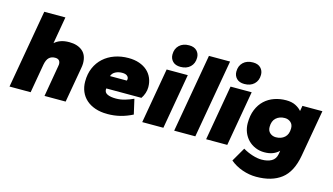

<svg xmlns="http://www.w3.org/2000/svg" viewBox="-98 -1049 2742 1579"><g transform="rotate(15 1273.0 -259.0)"><path d="M302 0 348 -267Q350 -277 350 -282Q350 -326 306 -326Q274 -326 254.5 -307.5Q235 -289 227 -247L184 0H4L121 -668H301L261 -438Q282 -458 313 -469Q344 -480 386 -480Q455 -480 497 -445.5Q539 -411 539 -340Q539 -329 537.5 -318.5Q536 -308 534 -296L482 0Z M839 10Q781 10 735.5 -5.5Q690 -21 658.5 -49Q627 -77 610.5 -116Q594 -155 594 -202Q594 -267 616.5 -318.5Q639 -370 679 -406Q719 -442 773 -461Q827 -480 890 -480Q941 -480 981.5 -466Q1022 -452 1050 -427Q1078 -402 1093 -367Q1108 -332 1108 -290Q1108 -264 1099.5 -238.5Q1091 -213 1076 -191H777Q776 -187 776 -182Q776 -155 802.5 -143Q829 -131 874 -131Q912 -131 950 -142Q988 -153 1022 -169L1051 -42Q1000 -16 948 -3Q896 10 839 10ZM870 -349Q838 -349 813 -335.5Q788 -322 780 -297H923Q926 -303 926 -312Q926 -327 912.5 -338Q899 -349 870 -349Z M1134 0 1216 -470H1396L1314 0ZM1319 -520Q1276 -520 1253 -543.5Q1230 -567 1230 -602Q1230 -651 1261 -680.5Q1292 -710 1344 -710Q1387 -710 1410 -686.5Q1433 -663 1433 -628Q1433 -579 1402 -549.5Q1371 -520 1319 -520Z M1406 0 1523 -668H1703L1586 0Z M1678 0 1760 -470H1940L1858 0ZM1863 -520Q1820 -520 1797 -543.5Q1774 -567 1774 -602Q1774 -651 1805 -680.5Q1836 -710 1888 -710Q1931 -710 1954 -686.5Q1977 -663 1977 -628Q1977 -579 1946 -549.5Q1915 -520 1863 -520Z M2167 -20Q2126 -20 2090.5 -35Q2055 -50 2029 -76.5Q2003 -103 1988.5 -139Q1974 -175 1974 -217Q1974 -283 1994.5 -332.5Q2015 -382 2050 -414.5Q2085 -447 2132 -463.5Q2179 -480 2232 -480Q2280 -480 2312.5 -463.5Q2345 -447 2364 -424L2372 -470H2542L2472 -72Q2447 69 2367 130.5Q2287 192 2154 192Q2095 192 2036 171.5Q1977 151 1932 113L2001 -6Q2040 17 2083 30.5Q2126 44 2161 44Q2211 44 2244.5 25.5Q2278 7 2286 -36L2291 -66Q2269 -44 2238.5 -32Q2208 -20 2167 -20ZM2227 -164Q2272 -164 2301 -190Q2330 -216 2330 -267Q2330 -300 2309 -318Q2288 -336 2259 -336Q2214 -336 2185 -310Q2156 -284 2156 -233Q2156 -200 2177 -182Q2198 -164 2227 -164Z"/></g></svg>

Font: Celebes Black
Style: Italic
Weight: 900
Italic angle: -10°
Designer: Anugrah Pasau
Foundry: Lafontype
Version: Version 1.000; ttfautohint (v1.8.4)